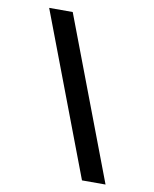

<svg xmlns="http://www.w3.org/2000/svg" viewBox="-85 -755 713 891"><g transform="rotate(10 271.5 -309.0)"><path d="M474 72H363L74 -690H185Z"/></g></svg>

Font: Exo 2.0
Style: Bold Italic
Weight: 700
Italic angle: -8°
Designer: Natanael Gama
Version: Version 1.001;PS 001.001;hotconv 1.0.70;makeotf.lib2.5.58329